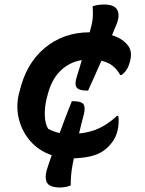

<svg xmlns="http://www.w3.org/2000/svg" viewBox="-20 -740 640 850"><path d="M298 -292H304Q340 -292 349.5 -278.5Q359 -265 351 -233Q345 -212 340 -191Q335 -170 330 -149Q381 -154 420.5 -173Q460 -192 498 -227H504Q506 -212 505 -194Q504 -176 501 -164Q494 -135 479.5 -114.5Q465 -94 448 -80Q426 -61 392 -51Q358 -41 307 -39Q306 -33 304.5 -27Q303 -21 302 -15Q296 17 294.5 40Q293 63 293 81Q283 85 270.5 87.5Q258 90 245 90Q196 90 186 64.5Q176 39 194 -9Q201 -30 209 -53Q153 -72 116 -113.5Q79 -155 64.5 -209.5Q50 -264 63 -322L66 -333Q95 -459 178.5 -528Q262 -597 377 -597Q379 -606 382 -616Q390 -644 391 -667Q392 -690 390 -712Q411 -720 442 -720Q487 -720 499.5 -695.5Q512 -671 495 -630Q490 -619 485.5 -607.5Q481 -596 476 -584Q502 -576 520 -563.5Q538 -551 549 -535Q567 -509 555 -466Q550 -447 541.5 -433Q533 -419 518 -408H512Q485 -459 429 -471Q414 -438 399.5 -404.5Q385 -371 370 -339H364Q330 -339 319.5 -352.5Q309 -366 320 -401Q331 -434 342 -474Q286 -465 246 -425Q206 -385 189 -313L186 -302Q177 -263 178.5 -227Q180 -191 193 -170Q216 -157 244 -151Q257 -187 270.5 -222Q284 -257 298 -292Z"/></svg>

Font: Recursive Mn Csl St SmB
Style: Italic
Weight: 600
Italic angle: -15°
Monospace: yes
Version: Version 1.079;hotconv 1.0.112;makeotfexe 2.5.65598; ttfautoh